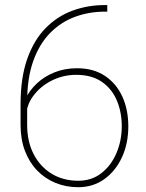

<svg xmlns="http://www.w3.org/2000/svg" viewBox="-20 -741 587 770"><path d="M410.2 -720.7V-694.3H400.9Q337.4 -694.3 281 -673.6Q224.6 -652.8 181.4 -609.1Q138.2 -565.4 113.5 -496.8Q88.9 -428.2 88.9 -332.5V-240.7Q88.9 -172.9 115.2 -122.3Q141.6 -71.8 187.7 -43.9Q233.9 -16.1 293.9 -16.1Q347.7 -16.1 386.7 -46.6Q425.8 -77.1 447 -127Q468.3 -176.8 468.3 -234.4Q468.3 -292 448.2 -338.9Q428.2 -385.7 387.7 -413.3Q347.2 -440.9 285.6 -440.9Q233.9 -440.9 188.2 -418.2Q142.6 -395.5 113.8 -356.9Q85 -318.4 85 -271.5L65.9 -272.5Q65.9 -310.1 82.3 -344.7Q98.6 -379.4 128.7 -407.2Q158.7 -435.1 199.5 -451.2Q240.2 -467.3 289.1 -467.3Q354.5 -467.3 400.4 -437Q446.3 -406.7 470.5 -354Q494.6 -301.3 494.6 -234.4Q494.6 -165.5 469 -110.1Q443.4 -54.7 398.2 -22.5Q353 9.8 293.9 9.8Q244.6 9.8 202.4 -7.6Q160.2 -24.9 128.7 -57.6Q97.2 -90.3 79.8 -136.5Q62.5 -182.6 62.5 -240.2V-322.3Q62.5 -428.7 89.1 -504.4Q115.7 -580.1 162.6 -627.9Q209.5 -675.8 270.5 -698.2Q331.5 -720.7 400.9 -720.7Z"/></svg>

Font: Heebo Thin
Style: Regular
Weight: 250
Designer: Oded Ezer
Foundry: Ezer Type House
Version: Version 3.100